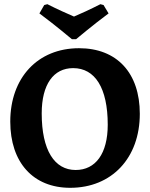

<svg xmlns="http://www.w3.org/2000/svg" viewBox="-20 -884 715 916"><path d="M323 -697H343C343 -697 425 -766 498 -820L474 -860L459 -864C412 -840 362 -817 333 -805C305 -817 253 -840 206 -864L191 -860L168 -820C241 -766 323 -697 323 -697ZM315 12C513 12 647 -130 647 -341C647 -536 538 -654 357 -654C160 -654 29 -513 29 -304C29 -109 138 12 315 12ZM341 -73C240 -73 179 -167 179 -343C179 -481 235 -559 329 -559C433 -559 494 -465 494 -289C494 -151 436 -73 341 -73Z"/></svg>

Font: Alegreya SC
Style: Bold
Weight: 700
Designer: Juan Pablo del Peral
Foundry: Huerta Tipografica
Version: Version 2.007;PS 002.007;hotconv 1.0.88;makeotf.lib2.5.64775